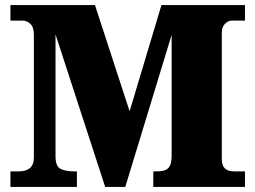

<svg xmlns="http://www.w3.org/2000/svg" viewBox="-20 -734 1002 754"><path d="M21 0V-61H54Q82 -61 97.5 -74Q113 -87 113 -116V-598Q113 -627 99.5 -640Q86 -653 70 -653H21V-714H353L489 -297L614 -714H942V-653H889Q876 -653 863.5 -640.5Q851 -628 851 -605V-108Q851 -61 899 -61H942V0H582V-61H597Q629 -61 641.5 -74.5Q654 -88 654 -122V-597L472 0H393L198 -599V-121Q198 -81 217.5 -71Q237 -61 273 -61H282V0Z"/></svg>

Font: Noto Serif Sinhala Black
Style: Regular
Weight: 900
Designer: Jelle Bosma - Monotype Design Team
Foundry: Monotype Imaging Inc.
Version: Version 2.007; ttfautohint (v1.8.4.7-5d5b)